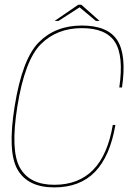

<svg xmlns="http://www.w3.org/2000/svg" viewBox="-20 -788 590 812"><path d="M209.5 4.5Q318.5 4.5 382 -61.5Q445.5 -127.5 468 -259.5H457Q435.5 -132.5 373.8 -69.5Q312 -6.5 209.5 -6.5Q105 -6.5 64.2 -78.8Q23.5 -151 53.5 -338.5Q85 -534 153 -601.5Q221 -669 326 -669Q428.5 -669 466.2 -610.2Q504 -551.5 484.5 -418H496Q516 -556 475.8 -618Q435.5 -680 326 -680Q214.5 -680 144.2 -609.2Q74 -538.5 42 -338.5Q11 -146 54.2 -70.8Q97.5 4.5 209.5 4.5ZM211 -699.5H227.5L316.5 -757L385.5 -699.5H401L324 -768H311Z"/></svg>

Font: Anybody Thin Thin
Style: Italic
Weight: 250
Italic angle: -10°
Version: Version 1.113;gftools[0.9.25]